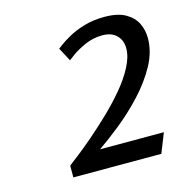

<svg xmlns="http://www.w3.org/2000/svg" viewBox="-81 -1004 621 645"><g transform="rotate(-15 230.0 -681.0)"><path d="M97 -475Q106 -482 130 -500.5Q154 -519 186 -546.5Q218 -574 252 -606.5Q286 -639 315.5 -674Q345 -709 363 -743.5Q381 -778 381 -807Q381 -835 363.5 -852.5Q346 -870 314 -870Q282 -870 253 -857Q224 -844 206 -830.5Q188 -817 188 -817L163 -864Q163 -864 175.5 -873.5Q188 -883 211 -896Q234 -909 266 -918.5Q298 -928 337 -928Q383 -928 410 -912.5Q437 -897 448.5 -873Q460 -849 460 -822Q460 -774 434.5 -727.5Q409 -681 369 -638Q329 -595 286 -560.5Q243 -526 208 -502H430L403 -434H97Z"/></g></svg>

Font: Rosario Light
Style: Italic
Weight: 300
Italic angle: -8.05°
Designer: Hector Gatti
Foundry: Omnibus Type
Version: Version 1.101; ttfautohint (v1.8.1.43-b0c9)